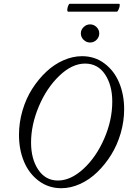

<svg xmlns="http://www.w3.org/2000/svg" viewBox="-20 -969 668 1002"><path d="M335 -908.2Q330.6 -909.7 331.1 -918.7Q331.5 -927.7 335.7 -938.5Q339.8 -949.2 344.2 -949.2H602.1Q606 -947.8 604.7 -938.7Q603.5 -929.7 598.6 -918.9Q593.8 -908.2 589.8 -908.2ZM401.9 -794.9Q401.9 -813.5 416.3 -827.6Q430.7 -841.8 450.2 -841.8Q469.7 -841.8 483.9 -827.6Q498 -813.5 498 -794.9Q498 -775.4 483.9 -761.2Q469.7 -747.1 450.2 -747.1Q430.7 -747.1 416.3 -761.2Q401.9 -775.4 401.9 -794.9ZM299.8 13.2Q233.4 13.2 182.4 -24.9Q131.3 -63 105.2 -125.7Q79.1 -188.5 79.1 -265.1Q79.1 -329.6 97.4 -392.1Q115.7 -454.6 147.9 -505.1Q180.2 -555.7 221.4 -594.5Q262.7 -633.3 311.3 -654.5Q359.9 -675.8 408.2 -675.8Q474.6 -675.8 525.1 -637.9Q575.7 -600.1 601.8 -537.6Q627.9 -475.1 627.9 -398.9Q627.9 -335.9 609.9 -273.9Q591.8 -211.9 560.1 -160.9Q528.3 -109.9 487.3 -70.3Q446.3 -30.8 397.5 -8.8Q348.6 13.2 299.8 13.2ZM282.2 -26.9Q349.1 -26.9 415.5 -87.9Q481.9 -148.9 523.9 -245.4Q565.9 -341.8 565.9 -439Q565.9 -523.9 528.3 -580.6Q490.7 -637.2 423.8 -637.2Q356 -637.2 289.6 -573.5Q223.1 -509.8 182.6 -413.6Q142.1 -317.4 142.1 -225.1Q142.1 -139.2 179.9 -83Q217.8 -26.9 282.2 -26.9Z"/></svg>

Font: Junicode SmCond Light
Style: Italic
Weight: 300
Width: 4
Italic angle: -11°
Designer: Peter S. Baker
Version: Version 2.206